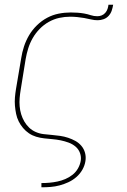

<svg xmlns="http://www.w3.org/2000/svg" viewBox="-20 -591 540 816"><path d="M156 205V187H157Q174 187 190.5 185.5Q207 184 224 180.5Q241 177 257.5 170Q274 163 288 152Q302 141 311 125.5Q320 110 323 93Q326 76 320 59.5Q314 43 301 32Q288 21 271.5 15Q255 9 238 5.5Q221 2 203.5 0.5Q186 -1 168 -3Q150 -5 133.5 -10Q117 -15 103 -24.5Q89 -34 78 -47Q67 -60 59.5 -75Q52 -90 48.5 -107Q45 -124 43.5 -141.5Q42 -159 43.5 -177Q45 -195 48 -213L70 -343Q74 -369 82 -393.5Q90 -418 103.5 -441Q117 -464 137 -483.5Q157 -503 180.5 -515.5Q204 -528 229.5 -533Q255 -538 281 -538Q295 -538 309.5 -537Q324 -536 338 -533.5Q352 -531 365.5 -526.5Q379 -522 394 -522Q403 -522 412 -525.5Q421 -529 427.5 -536.5Q434 -544 437 -553Q440 -562 441 -571H461Q459 -559 455 -546.5Q451 -534 442 -524Q433 -514 420.5 -509.5Q408 -505 395 -505Q381 -505 366.5 -508.5Q352 -512 337.5 -514.5Q323 -517 308 -518.5Q293 -520 278 -520Q255 -520 232 -515Q209 -510 187.5 -498Q166 -486 148.5 -468Q131 -450 119 -429Q107 -408 100 -385.5Q93 -363 89 -340L68 -210Q65 -192 63.5 -174.5Q62 -157 63.5 -139.5Q65 -122 70 -105.5Q75 -89 83.5 -74.5Q92 -60 104 -48.5Q116 -37 132 -30Q148 -23 165.5 -21Q183 -19 200.5 -17.5Q218 -16 235.5 -13.5Q253 -11 269.5 -5.5Q286 0 300.5 8Q315 16 326 29Q337 42 341.5 59Q346 76 343 94Q340 113 330 130.5Q320 148 304.5 161.5Q289 175 270.5 183.5Q252 192 233 197Q214 202 195 203.5Q176 205 157 205Z"/></svg>

Font: Iosevka Curly Slab ThObl
Style: Regular
Weight: 100
Italic angle: -9°
Monospace: yes
Designer: Belleve Invis
Foundry: Belleve Invis
Version: Version 11.0.0; ttfautohint (v1.8.3)